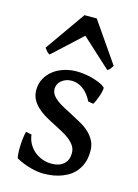

<svg xmlns="http://www.w3.org/2000/svg" viewBox="-113 -785 623 864"><g transform="rotate(15 198.5 -353.5)"><path d="M355 -138.2Q355 -103.5 345 -78.9Q335 -54.2 319.1 -37.1Q303.2 -20 283.4 -9.8Q263.7 0.5 243.9 5.9Q224.1 11.2 206.8 12.9Q189.5 14.6 178.7 14.6Q165.5 14.6 149.9 12.5Q134.3 10.3 117.4 5.9Q100.6 1.5 83 -5.4Q65.4 -12.2 49.3 -21Q45.9 -22.5 44.7 -37.4Q43.5 -52.2 43.7 -72Q43.9 -91.8 46.4 -112.8Q48.8 -133.8 52.7 -147L79.6 -141.6Q82 -119.1 92.3 -100.3Q102.5 -81.5 118.7 -67.6Q134.8 -53.7 155.8 -45.9Q176.8 -38.1 200.7 -38.1Q235.8 -38.1 256.3 -56.4Q276.9 -74.7 276.9 -107.4Q276.9 -127 266.6 -142.1Q256.3 -157.2 239.5 -169.9Q222.7 -182.6 201.2 -193.8Q179.7 -205.1 157.2 -216.8Q136.7 -227.1 117.2 -239Q97.7 -251 82.3 -265.9Q66.9 -280.8 57.6 -299.1Q48.3 -317.4 48.3 -340.8Q48.3 -371.1 61.5 -395Q74.7 -418.9 96.2 -435.3Q117.7 -451.7 145.8 -460.2Q173.8 -468.8 203.1 -468.8Q220.2 -468.8 239.5 -466.1Q258.8 -463.4 277.1 -458.5Q295.4 -453.6 311.3 -446.8Q327.1 -439.9 337.4 -431.2Q340.3 -428.7 338.4 -417.2Q336.4 -405.8 331.8 -391.8Q327.1 -377.9 321.5 -365Q315.9 -352.1 312 -347.2L288.1 -351.1Q268.6 -388.7 243.9 -405.5Q219.2 -422.4 192.9 -422.4Q177.2 -422.4 164.8 -417.5Q152.3 -412.6 143.8 -405Q135.3 -397.5 130.9 -387.7Q126.5 -377.9 126.5 -367.7Q126.5 -352.1 135.3 -339.6Q144 -327.1 158.9 -316.2Q173.8 -305.2 193.6 -294.9Q213.4 -284.7 235.4 -272.9Q256.3 -262.2 277.8 -250Q299.3 -237.8 316.4 -221.9Q333.5 -206.1 344.2 -185.8Q355 -165.5 355 -138.2ZM356.9 -535.6Q351.1 -526.4 346.4 -520.3Q341.8 -514.2 333.5 -510.3L198.7 -633.8L64.9 -510.3Q56.6 -514.2 51.5 -520.3Q46.4 -526.4 39.6 -535.6L170.9 -722.2H228Z"/></g></svg>

Font: Gentium Book Basic
Style: Regular
Weight: 400
Designer: J. Victor Gaultney and Annie Olsen
Foundry: SIL International
Version: Version 1.102; 2013; Maintenance release